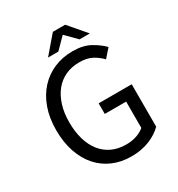

<svg xmlns="http://www.w3.org/2000/svg" viewBox="-193 -944 1004 1082"><g transform="rotate(-30 308.5 -403.0)"><path d="M52 -328Q52 -407 74.5 -470Q97 -533 137.5 -577Q178 -621 233 -644.5Q288 -668 354 -668Q422 -668 467.5 -642.5Q513 -617 542 -587L495 -534Q470 -560 437.5 -577.5Q405 -595 355 -595Q305 -595 265 -576.5Q225 -558 197 -523.5Q169 -489 153.5 -440Q138 -391 138 -330Q138 -268 152.5 -218.5Q167 -169 194.5 -134Q222 -99 262.5 -80Q303 -61 356 -61Q391 -61 422.5 -71.5Q454 -82 474 -100V-271H335V-340H550V-64Q518 -31 465.5 -9.5Q413 12 347 12Q282 12 228 -11Q174 -34 135 -77.5Q96 -121 74 -184.5Q52 -248 52 -328ZM217 -706 313 -818H393L489 -706H422L355 -774H351L284 -706Z"/></g></svg>

Font: Myanmar Sanpya
Style: Regular
Weight: 400
Designer: Danh Hong
Foundry: Google Inc.
Version: Version 2.00 November 22, 2015